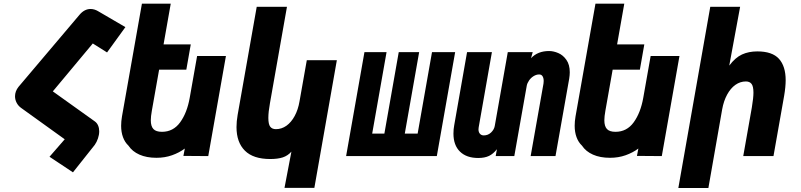

<svg xmlns="http://www.w3.org/2000/svg" viewBox="-20 -826 4240 1016"><path d="M322.5 -89 91 -255.5Q76.5 -266 68 -282.2Q59.5 -298.5 59.5 -316.5Q59.5 -343 78 -366.5L400.5 -747.5Q426.5 -778.5 459.5 -778.5Q481 -778.5 503 -764.5L643.5 -682.5L546.5 -548.5L471 -596L328 -424.5L259.5 -342.5L480.5 -184.5Q493 -176 499 -162Q505 -148 505 -131.5Q505 -113 498.5 -93.8Q492 -74.5 481.5 -59.5L366 86L242 3.5Z M659.5 -55.5Q640.5 -73.5 630.8 -100.2Q621 -127 621 -160.5Q621 -184 625.5 -210L731 -806.5H883.5L845.5 -591H989.5L966 -457.5H822L783.5 -240Q778 -209.5 778 -189.5Q778 -158 791.8 -143.2Q805.5 -128.5 837 -128.5Q897 -128.5 933.5 -179Q970 -229.5 984 -309L1023 -529.5H1175.5L1082 0L950.5 -1L958 -40Q928.5 -18 890.5 -4.5Q852.5 9 808 9Q755.5 9 717.8 -7.8Q680 -24.5 659.5 -55.5Z M1410 15.5Q1320 15.5 1275.8 -28.8Q1231.5 -73 1231.5 -153.5Q1231.5 -183.5 1237.5 -218L1338.5 -790H1498.5L1408.5 -280Q1400 -233.5 1400 -202Q1400 -168.5 1410 -155.5Q1420 -142.5 1440 -142.5Q1470 -142.5 1495.5 -160.5Q1521 -178.5 1539.2 -212Q1557.5 -245.5 1565 -290L1603.5 -507.5H1762.5L1643.5 168H1485.5L1522 -23.5Q1503 -2 1476.5 6.8Q1450 15.5 1410 15.5Z M2291.5 0H1811.5L1908.5 -550H2025.5L1949.5 -119H2014L2090 -550H2198L2122 -119H2190L2266 -550H2388.5Z M2379.5 -119Q2379.5 -142.5 2383.5 -163L2451.5 -550H2583L2513 -152Q2512 -145 2512 -141.5Q2512 -126.5 2519.8 -118Q2527.5 -109.5 2540 -109.5Q2562.5 -109.5 2578.5 -124.8Q2594.5 -140 2598 -159L2667 -550H2799L2790 -518Q2825.5 -556 2885.5 -556Q2909 -556 2934.2 -545.2Q2959.5 -534.5 2977.2 -509.2Q2995 -484 2995 -443.5Q2995 -428.5 2992 -409.5L2919.5 0H2788L2856 -384Q2857 -388.5 2857 -397.5Q2857 -412.5 2851.2 -422.2Q2845.5 -432 2833 -432Q2818 -432 2803.5 -423Q2789 -414 2779.5 -400Q2770 -386 2767.5 -373L2701.5 0H2603L2609.5 -36.5Q2590.5 -12 2567.8 -1Q2545 10 2510.5 10Q2448.5 10 2414 -23.8Q2379.5 -57.5 2379.5 -119Z M3059.5 -55.5Q3040.5 -73.5 3030.8 -100.2Q3021 -127 3021 -160.5Q3021 -184 3025.5 -210L3131 -806.5H3283.5L3245.5 -591H3389.5L3366 -457.5H3222L3183.5 -240Q3178 -209.5 3178 -189.5Q3178 -158 3191.8 -143.2Q3205.5 -128.5 3237 -128.5Q3297 -128.5 3333.5 -179Q3370 -229.5 3384 -309L3423 -529.5H3575.5L3482 0L3350.5 -1L3358 -40Q3328.5 -18 3290.5 -4.5Q3252.5 9 3208 9Q3155.5 9 3117.8 -7.8Q3080 -24.5 3059.5 -55.5Z M3738.5 -790H3896.5L3839 -479Q3871 -521.5 3906.5 -537.8Q3942 -554 3987.5 -554Q4066.5 -554 4102 -514.8Q4137.5 -475.5 4137.5 -401.5Q4137.5 -366.5 4129.5 -319.5L4073 0H3913L3958.5 -257.5Q3967 -308.5 3967 -335.5Q3967 -369 3957 -382Q3947 -395 3927 -395Q3897 -395 3871.5 -377Q3846 -359 3827.8 -325.5Q3809.5 -292 3801.5 -247.5L3728.5 169H3569.5Z"/></svg>

Font: JuliaMono Black
Style: Italic
Weight: 900
Italic angle: -9°
Monospace: yes
Designer: cormullion
Foundry: corm
Version: Version 0.057; ttfautohint (v1.8.4)